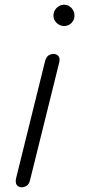

<svg xmlns="http://www.w3.org/2000/svg" viewBox="-20 -792 363 812"><path d="M251 -682Q233 -682 219.5 -695Q206 -708 206 -726Q206 -745 219.5 -758.5Q233 -772 251 -772Q270 -772 282.5 -758Q295 -744 295 -726Q295 -708 282.5 -695Q270 -682 251 -682ZM72 0Q58 0 51 -9.5Q44 -19 48 -38L171 -535Q176 -552 186 -558Q196 -564 206 -564Q220 -564 227.5 -554.5Q235 -545 230 -526L107 -30Q103 -13 93 -6.5Q83 0 72 0Z"/></svg>

Font: Edu TAS Beginner
Style: Regular
Weight: 400
Designer: Tina and Corey Anderson
Foundry: Google for Education
Version: Version 1.003